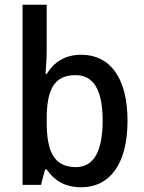

<svg xmlns="http://www.w3.org/2000/svg" viewBox="-20 -780 606 810"><path d="M177 -568V-760H75V0H153L170 -65H177C208 -20 252 10 323 10C442 10 518 -87 518 -270C518 -453 443 -549 323 -549C253 -549 207 -517 177 -468H172C174 -496 177 -532 177 -568ZM298 -463C376 -463 413 -399 413 -271C413 -142 376 -75 300 -75C209 -75 177 -139 177 -264V-277C177 -398 206 -463 298 -463Z"/></svg>

Font: Noto Sans Myanmar UI SemiCondensed Medium
Style: Regular
Weight: 500
Width: 4
Designer: Monotype Design Team
Foundry: Monotype Imaging Inc.
Version: Version 2.103